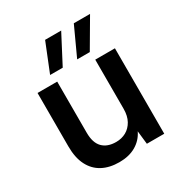

<svg xmlns="http://www.w3.org/2000/svg" viewBox="-176 -873 960 1014"><g transform="rotate(-30 304.5 -366.0)"><path d="M261 12Q201 12 158 -11Q115 -34 91.5 -80Q68 -126 68 -195V-521H188V-209Q188 -148 217 -118.5Q246 -89 299 -89Q333 -89 360 -104Q387 -119 403.5 -148.5Q420 -178 420 -222V-521H540V0H434L425 -81Q404 -37 362 -12.5Q320 12 261 12ZM338 -570 418 -744H517L415 -570ZM173 -570 243 -744H341L250 -570Z"/></g></svg>

Font: DM Sans 10pt SemiBold
Style: Regular
Weight: 600
Version: Version 4.004;gftools[0.9.30]